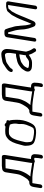

<svg xmlns="http://www.w3.org/2000/svg" viewBox="1096 -1660 668 2900"><g transform="rotate(-90 1430.0 -210.0)"><path d="M374.8 -516C364.7 -516 348.9 -514 325.2 -510.3C298.8 -506.1 281.4 -480 278.1 -459.5L252.4 -297.2C250.1 -282.5 247.8 -271.7 245.9 -265.6C241.1 -250.2 241.1 -245.4 236 -235.2C225.2 -213.5 213.5 -185.9 199 -166.8C178.8 -138.7 176.2 -128 155.5 -115.2C148.2 -110.6 143.9 -107.7 138.2 -102H126.6C76.5 -102 61.2 -70.5 55 -31.8L39.3 67.5C36.8 83.1 47.4 95 62.5 95C77.5 95 91.8 83.1 94.3 67.5L110.8 -36.5C112.2 -45.5 113.1 -50.7 114.3 -54.8C114.5 -54.9 117.1 -55 119.2 -55H209.1C225.6 -55 278.9 -47.3 297.6 -45.3C320.4 -42.7 342.8 -36.9 368.6 -34.1L422.7 -26.3C426.4 -22.1 435.1 -18 442.8 -18C449.9 -18 455.2 -18.9 464.1 -26H492.5C492.6 -26 497.6 -22.6 496 -12.5L495.9 -12L493.3 23.7C493 29.8 492.6 34.1 492.1 37.5L485.9 76.5C484.7 83.7 485.4 91.5 490.6 97.1C495.4 102.4 502.3 104 509 104C516.2 104 524.3 102.1 530.9 96C537 90.4 539.8 83.2 540.9 76.5L547.1 37.5C547.9 32.3 548.4 26.3 548.7 20.3L550.8 -11.4C552.3 -21.8 551.2 -33.9 547.3 -44.7C537.2 -72 515 -75.6 478.5 -75.9L482.4 -109.9L537.5 -457.5C541.3 -481.7 544.1 -516 508.6 -516ZM422 -91.2 418.6 -57C408.9 -58.4 394.6 -62.4 380.6 -63.9C363.3 -65.8 351.2 -69.6 326.5 -72.2C296.3 -75.3 255.9 -84.8 214.4 -85C219 -90 226.1 -98.8 231.1 -105.9C251 -134.8 260.2 -142.8 276.1 -178.1L290.8 -210.8C299.3 -229.8 303.2 -246.8 308.3 -266.4L308.4 -266.9L338.8 -459C346.6 -460.1 365.3 -461 390.7 -461H480.6Z M1007.5 -263.8C1002.7 -241.5 1015.2 -202 995 -146.4C975.2 -91.5 958.5 -56.8 948.5 -44.8C935.9 -31.6 902.7 -25 848.3 -32.7L847.7 -32.8L847 -32.9C803.9 -37.3 772 -45.7 754 -57.3C742.5 -64.9 735.6 -77.9 734.5 -99.1L734.4 -99.5L734.4 -99.9C727.1 -157.4 734.3 -167 747.1 -221.5C758 -267.8 768.6 -302.3 779.3 -326.3C793.1 -361.2 813.5 -385.8 843.2 -403.2C850.5 -406.9 864.7 -410 886.2 -410H912.2C931.7 -410 950.6 -407.7 968 -403C977.6 -400 990.7 -397.3 997.7 -394.8C1014.4 -357.6 1018.3 -313.7 1007.5 -263.8ZM783.7 -424.4C745 -392.4 716.7 -329.8 694.9 -238.7C691 -222.5 686.8 -206.7 682.2 -191.5C676.6 -173 676.7 -147.2 680.8 -112.5C685 -76.7 697.9 -49.6 720.9 -33.5L721.4 -33.1L721.9 -32.9C749.7 -17.6 784.3 -7.6 831.3 -3.1L871.2 1L871.6 1C933.4 3 965.8 -8.8 991.2 -35.1C1012.5 -58.8 1030.9 -96.9 1049.8 -151.3C1070.4 -210.5 1073.6 -273.4 1068.8 -345.9C1066.7 -378.3 1063.8 -389.4 1057.8 -405.7C1060.2 -408.6 1063.9 -415.6 1064.7 -421C1065.8 -427.7 1065 -435.2 1059.8 -440.5C1055 -445.4 1048 -447 1041.3 -447H1032.9C1030.5 -448.9 1025.8 -452.9 1020 -458.2L1010.3 -467.3C998.9 -477 980.4 -475.1 967.9 -460.9C950.7 -463.4 935.8 -465 925.2 -465L894.9 -465C842.6 -465 817.5 -454 783.7 -424.4Z M1454.8 -516C1444.7 -516 1428.9 -514 1405.2 -510.3C1378.8 -506.1 1361.4 -480 1358.1 -459.5L1332.4 -297.2C1330.1 -282.5 1327.8 -271.7 1325.9 -265.6C1321.1 -250.2 1321.1 -245.4 1316 -235.2C1305.2 -213.5 1293.5 -185.9 1279 -166.8C1258.8 -138.7 1256.2 -128 1235.5 -115.2C1228.2 -110.6 1223.9 -107.7 1218.2 -102H1206.6C1156.5 -102 1141.2 -70.5 1135 -31.8L1119.3 67.5C1116.8 83.1 1127.4 95 1142.5 95C1157.5 95 1171.8 83.1 1174.3 67.5L1190.8 -36.5C1192.2 -45.5 1193.1 -50.7 1194.3 -54.8C1194.5 -54.9 1197.1 -55 1199.2 -55H1289.1C1305.6 -55 1358.9 -47.3 1377.6 -45.3C1400.4 -42.7 1422.8 -36.9 1448.6 -34.1L1502.7 -26.3C1506.4 -22.1 1515.1 -18 1522.8 -18C1529.9 -18 1535.2 -18.9 1544.1 -26H1572.5C1572.6 -26 1577.6 -22.6 1576 -12.5L1575.9 -12L1573.3 23.7C1573 29.8 1572.6 34.1 1572.1 37.5L1565.9 76.5C1564.7 83.7 1565.4 91.5 1570.6 97.1C1575.4 102.4 1582.3 104 1589 104C1596.2 104 1604.3 102.1 1610.9 96C1617 90.4 1619.8 83.2 1620.9 76.5L1627.1 37.5C1627.9 32.3 1628.4 26.3 1628.7 20.3L1630.8 -11.4C1632.3 -21.8 1631.2 -33.9 1627.3 -44.7C1617.2 -72 1595 -75.6 1558.5 -75.9L1562.4 -109.9L1617.5 -457.5C1621.3 -481.7 1624.1 -516 1588.6 -516ZM1502 -91.2 1498.6 -57C1488.9 -58.4 1474.6 -62.4 1460.6 -63.9C1443.3 -65.8 1431.2 -69.6 1406.5 -72.2C1376.3 -75.3 1335.9 -84.8 1294.4 -85C1299 -90 1306.1 -98.8 1311.1 -105.9C1331 -134.8 1340.2 -142.8 1356.1 -178.1L1370.8 -210.8C1379.3 -229.8 1383.2 -246.8 1388.3 -266.4L1388.4 -266.9L1418.8 -459C1426.6 -460.1 1445.3 -461 1470.7 -461H1560.6Z M2016.3 -146.3 2016 -146.1 2004.7 -137.5 2004.3 -137.2C1977.2 -114.2 1956.2 -105.5 1941.5 -105.5H1920.5C1878.8 -105.5 1859.6 -112.4 1854.7 -119.2L1854.5 -119.5L1854.2 -119.8C1848.9 -126.2 1861.4 -145.8 1875.3 -169.1C1880.1 -177.2 1889 -186.3 1903.9 -197.6C1910.2 -201.5 1919.2 -207.4 1925.5 -212.2L1926 -212.6L1926.5 -213C1938.7 -223.7 1959.1 -233.1 1989.5 -239.4C2008.2 -243.2 2029.4 -250.5 2046.1 -250.5H2046.7L2059.6 -251.4L2044.1 -153.3C2035.3 -154.3 2024.7 -152.1 2016.3 -146.3ZM2052.6 -106.7C2070 -59.7 2066.2 -62.4 2098.7 -11C2107.2 3.3 2125 5 2138 -3.9C2150.9 -12.2 2156 -28.7 2147.6 -42.2C2137.4 -58.4 2135.2 -62.7 2126 -77.3C2116.9 -91.7 2111.9 -111.8 2105.6 -131.5L2100.6 -147.3C2100 -149.3 2099.9 -151.2 2100.2 -153.3L2131.2 -348.9C2137.7 -389.9 2137.7 -401.4 2139.8 -433.7C2143 -480.6 2115.9 -524 2063.1 -524C2029.4 -524 2021.6 -519.5 1980.9 -513.1C1952.9 -508.7 1933.2 -504.2 1921.1 -496.7C1902.6 -484.9 1883 -471.9 1863.9 -459.6C1828.3 -436.2 1804.7 -414.9 1796.3 -391.4C1792.3 -382 1789.4 -370.3 1795.3 -361.2C1798.5 -356.2 1803.7 -353.3 1809.1 -351.9C1827.7 -347 1842.2 -362.3 1847.7 -379.3C1852.4 -387 1876 -407.6 1919 -434.8C1930 -441 1937.2 -445.1 1943.7 -448.9C1952.6 -452.7 2027.8 -469 2040.4 -469C2050 -469 2057.1 -468.6 2058.2 -468.1L2058.8 -467.9C2086.7 -458.3 2084.1 -406.1 2074.8 -347.1L2067.8 -303.1C2067.8 -303.1 2065.6 -303 2064.7 -303L2051.3 -302.1C2035.4 -302 2015.9 -299 1997.9 -293.8L1980.9 -289.4C1948 -284.5 1914.6 -271.4 1887.4 -251.2C1882.4 -247.1 1874.3 -240.9 1863.4 -232.8C1850.8 -223.4 1840.2 -211.8 1831.8 -198.4C1824.4 -186.5 1819 -178.3 1816.2 -174.7C1796.2 -148.4 1792.4 -112.1 1809.4 -90.4C1828.8 -65.4 1857.3 -60.3 1912.1 -60.3H1934.9C1943.8 -60.3 1953.2 -61.4 1963.1 -63.6L1964 -63.7L1964.8 -64C2003.7 -76 2022.4 -90 2045.4 -105L2046 -105.5L2051.3 -110.4C2051.7 -109.1 2052.2 -107.9 2052.6 -106.7Z M2306.5 -22 2369.8 -422H2389.7C2389.9 -421.5 2391.2 -418.4 2392.1 -416C2395 -408.5 2398.3 -397.3 2401.7 -382.8C2407.6 -357.3 2424.7 -310.2 2427.6 -280.2C2430.5 -251.3 2434.5 -237.2 2435 -206.9C2435.4 -173 2444.5 -140.4 2449.4 -114.9C2452.9 -96.8 2461.9 -82.3 2465.1 -67.9C2467.5 -57.5 2473.1 -44.2 2481.8 -26.7C2486.5 -17.3 2494.5 -11.5 2508 -8.4C2532.3 -1.7 2551.9 -19.4 2563.2 -43.8C2563.8 -45.2 2564.5 -46.7 2565.1 -48.2C2566.6 -51.8 2572.8 -66 2583.2 -89.3C2594.1 -114 2606.9 -145.7 2617.2 -170C2624.8 -188 2652.5 -260 2659.8 -273.2L2660.2 -273.9L2660.5 -274.7C2670 -297.7 2678.2 -314 2684.1 -322.3C2699.3 -343.9 2700.6 -358.9 2710.3 -368.9C2723.7 -382.7 2737.6 -398.6 2747.9 -414.1C2749.3 -414.8 2757.6 -416.3 2767 -419.2C2776.7 -422.1 2789.4 -421.8 2805.1 -421.3C2804 -415.6 2802.8 -409.1 2801.9 -403.5L2739.7 -10.5C2737.3 4.5 2747.8 17 2762.8 17C2777.8 17 2792.3 4.5 2794.7 -10.5L2853.6 -382.4C2854.8 -390.3 2856.5 -399.2 2858.8 -409.1L2858.9 -409.5L2858.9 -409.8C2862.5 -432.2 2854 -451 2829.9 -451H2811.9C2806.3 -451 2799.4 -451.2 2791.5 -451.7C2771 -452.9 2746 -443.9 2732.3 -441.2C2707 -436.3 2695.3 -414.7 2688.6 -406.4C2676.6 -391.6 2653.1 -371.3 2642.7 -345.7C2635.5 -328.3 2620.7 -307.3 2613.5 -291C2599.1 -258.3 2589.3 -242.7 2572.6 -196.8C2553.2 -143.8 2541.4 -117.9 2519.5 -68.7C2517.9 -74.3 2515.6 -82.4 2512.2 -91.1C2507 -104.5 2501.4 -137.9 2498.3 -154.5C2496.2 -166.4 2493.5 -223.2 2491.4 -238.8L2488.3 -260.8C2487.4 -267.7 2486.8 -274.9 2486.6 -282.6L2486.6 -283L2484 -305.5C2481.3 -329.2 2475.5 -336.6 2469.1 -361.2C2457.9 -404.2 2457.7 -410 2440.7 -454.1C2435.5 -469.1 2422 -477 2405 -477H2373C2345.9 -477 2321.8 -465.7 2317.8 -440.4L2251.5 -22.1C2249.2 -7.8 2259.8 4 2274.9 4C2289.9 4 2304.2 -7.8 2306.5 -22ZM2562.5 -34C2562.5 -34 2486.6 142.1 2561.2 -31.3C2561.7 -32.1 2562.1 -33.1 2562.5 -34Z"/></g></svg>

Font: MewTooHand
Style: BdIta
Weight: 400
Designer: Mew Too, Robert Jablonski
Version: Version 0.77